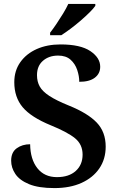

<svg xmlns="http://www.w3.org/2000/svg" viewBox="-20 -951 610 981"><path d="M258 10Q177 10 128.5 -10Q80 -30 58.5 -62Q37 -94 37 -130Q37 -173 65.5 -193.5Q94 -214 134 -214Q135 -137 171 -91.5Q207 -46 271 -46Q332 -46 367 -77.5Q402 -109 402 -161Q402 -213 363.5 -244.5Q325 -276 239 -311Q139 -352 96 -403Q53 -454 53 -531Q53 -590 84 -633.5Q115 -677 168 -700.5Q221 -724 289 -724Q391 -724 441.5 -690Q492 -656 492 -610Q492 -575 464.5 -554Q437 -533 385 -533Q385 -562 374.5 -593.5Q364 -625 340.5 -646Q317 -667 277 -667Q230 -667 199.5 -640.5Q169 -614 169 -567Q169 -534 183 -509Q197 -484 232 -461Q267 -438 331 -412Q428 -373 474 -325Q520 -277 520 -202Q520 -138 487.5 -90.5Q455 -43 396.5 -16.5Q338 10 258 10ZM236 -784Q251 -803 268.5 -829Q286 -855 302.5 -882Q319 -909 329 -931H467V-921Q458 -908 438 -888Q418 -868 392.5 -846Q367 -824 341 -804.5Q315 -785 293 -771H236Z"/></svg>

Font: Noto Serif Thai SemiBold
Style: Regular
Weight: 600
Designer: Monotype Design Team
Foundry: Monotype Imaging Inc.
Version: Version 2.001; ttfautohint (v1.8.4.7-5d5b)